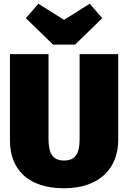

<svg xmlns="http://www.w3.org/2000/svg" viewBox="-20 -985 684 1025"><path d="M459 -965 322 -879 185 -965 118 -888 263 -747H381L526 -888ZM611 -696H405V-242C405 -165 382 -128 322 -128C262 -128 239 -165 239 -242V-696H33V-236C33 -84 126 20 322 20C518 20 611 -94 611 -236Z"/></svg>

Font: Fira Sans Heavy
Style: Regular
Weight: 900
Designer: bBox Type GmbH & Carrois Corporate GbR & Edenspiekermann AG
Foundry: bBox Type GmbH & Carrois Corporate GbR & Edenspiekermann AG
Version: Version 4.300;PS 004.300;hotconv 1.0.88;makeotf.lib2.5.64775